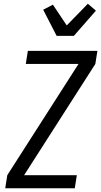

<svg xmlns="http://www.w3.org/2000/svg" viewBox="-20 -1007 541 1027"><path d="M8 0 19 -70 400 -665H118L129 -735H501L490 -665L109 -70H391L380 0ZM283 -815 211 -955 263 -982 337 -871 450 -987 493 -950 375 -815Z"/></svg>

Font: Iosevka
Style: Italic
Weight: 400
Italic angle: -9°
Monospace: yes
Designer: Belleve Invis
Foundry: Belleve Invis
Version: Version 32.5.0; ttfautohint (v1.8.4)